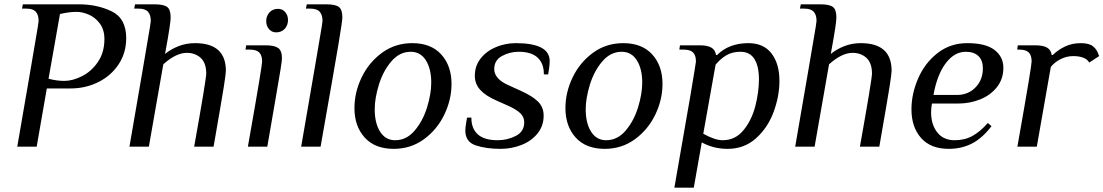

<svg xmlns="http://www.w3.org/2000/svg" viewBox="-20 -680 5115 890"><path d="M120 -348Q130 -409 144.5 -492Q159 -575 159 -583Q159 -611 146 -625.5Q133 -640 102 -640H82L86 -660H346Q430 -660 497.5 -627.5Q565 -595 565 -503Q565 -435 530 -382Q495 -329 436 -299.5Q377 -270 307 -270H197L150 0H60ZM464 -499Q464 -542 443 -570.5Q422 -599 392 -612Q362 -625 335 -625Q300 -625 258 -615L205 -315Q243 -305 278 -305Q317 -305 360.5 -327Q404 -349 434 -393Q464 -437 464 -499Z M640 -348Q650 -409 664.5 -492Q679 -575 679 -583Q679 -611 666 -625.5Q653 -640 622 -640H602L606 -660H696Q738 -660 754.5 -648Q771 -636 771 -599Q771 -586 765.5 -548.5Q760 -511 745 -430Q772 -452 807.5 -466Q843 -480 884 -480Q1027 -480 1027 -352Q1027 -338 1017.5 -278Q1008 -218 970 0H880Q936 -313 936 -339Q936 -388 910.5 -411.5Q885 -435 846 -435Q796 -435 737 -382L670 0H580Z M1214 -582Q1214 -606 1229 -622.5Q1244 -639 1269 -639Q1289 -639 1302 -624Q1315 -609 1315 -587Q1315 -563 1300 -546.5Q1285 -530 1260 -530Q1240 -530 1227 -545Q1214 -560 1214 -582ZM1195 -395Q1195 -423 1182 -436.5Q1169 -450 1138 -450H1118L1121 -470H1211Q1252 -470 1269.5 -457.5Q1287 -445 1287 -409Q1287 -400 1280.5 -358.5Q1274 -317 1257 -220L1219 0H1129Q1167 -215 1181 -300Q1195 -385 1195 -395Z M1436 -348Q1446 -409 1460.5 -492Q1475 -575 1475 -583Q1475 -611 1462 -625.5Q1449 -640 1418 -640H1398L1402 -660H1492Q1534 -660 1550.5 -648Q1567 -636 1567 -599Q1567 -584 1550 -481.5Q1533 -379 1466 0H1376Z M1623 -179Q1623 -252 1656.5 -321.5Q1690 -391 1751 -435.5Q1812 -480 1891 -480Q1978 -480 2025.5 -427.5Q2073 -375 2073 -291Q2073 -218 2039.5 -148.5Q2006 -79 1945 -34.5Q1884 10 1805 10Q1718 10 1670.5 -42.5Q1623 -95 1623 -179ZM1979 -297Q1979 -361 1954 -400.5Q1929 -440 1884 -440Q1832 -440 1794 -395.5Q1756 -351 1736.5 -288Q1717 -225 1717 -173Q1717 -109 1742 -69.5Q1767 -30 1812 -30Q1864 -30 1902 -74.5Q1940 -119 1959.5 -182Q1979 -245 1979 -297Z M2137 -75Q2137 -89 2140.5 -108.5Q2144 -128 2145 -135H2165V-133Q2165 -84 2195 -57Q2225 -30 2287 -30Q2332 -30 2371 -50Q2410 -70 2410 -113Q2410 -137 2392.5 -154.5Q2375 -172 2335 -190L2279 -215Q2231 -236 2206 -263.5Q2181 -291 2181 -329Q2181 -375 2208.5 -409.5Q2236 -444 2279.5 -462Q2323 -480 2371 -480Q2528 -480 2528 -397Q2528 -381 2525 -361Q2522 -341 2521 -335H2501V-337Q2501 -386 2472 -413Q2443 -440 2384 -440Q2343 -440 2307 -420.5Q2271 -401 2271 -360Q2271 -314 2337 -285L2392 -260Q2448 -235 2474 -209Q2500 -183 2500 -144Q2500 -96 2471.5 -61Q2443 -26 2397 -8Q2351 10 2300 10Q2234 10 2185.5 -6Q2137 -22 2137 -75Z M2601 -179Q2601 -252 2634.5 -321.5Q2668 -391 2729 -435.5Q2790 -480 2869 -480Q2956 -480 3003.5 -427.5Q3051 -375 3051 -291Q3051 -218 3017.5 -148.5Q2984 -79 2923 -34.5Q2862 10 2783 10Q2696 10 2648.5 -42.5Q2601 -95 2601 -179ZM2957 -297Q2957 -361 2932 -400.5Q2907 -440 2862 -440Q2810 -440 2772 -395.5Q2734 -351 2714.5 -288Q2695 -225 2695 -173Q2695 -109 2720 -69.5Q2745 -30 2790 -30Q2842 -30 2880 -74.5Q2918 -119 2937.5 -182Q2957 -245 2957 -297Z M3181 -241Q3206 -390 3206 -395Q3206 -423 3193 -436.5Q3180 -450 3149 -450H3129L3132 -470H3222Q3260 -470 3278 -459Q3296 -448 3299 -425H3304Q3359 -480 3449 -480Q3520 -480 3556.5 -432Q3593 -384 3593 -305Q3593 -234 3566 -161Q3539 -88 3484.5 -39Q3430 10 3353 10Q3287 10 3233 -20L3196 190H3106ZM3498 -313Q3498 -373 3477 -406.5Q3456 -440 3412 -440Q3374 -440 3346.5 -423.5Q3319 -407 3297 -380L3240 -60Q3294 -30 3330 -30Q3388 -30 3426 -76Q3464 -122 3481 -187.5Q3498 -253 3498 -313Z M3726 -348Q3736 -409 3750.5 -492Q3765 -575 3765 -583Q3765 -611 3752 -625.5Q3739 -640 3708 -640H3688L3692 -660H3782Q3824 -660 3840.5 -648Q3857 -636 3857 -599Q3857 -586 3851.5 -548.5Q3846 -511 3831 -430Q3858 -452 3893.5 -466Q3929 -480 3970 -480Q4113 -480 4113 -352Q4113 -338 4103.5 -278Q4094 -218 4056 0H3966Q4022 -313 4022 -339Q4022 -388 3996.5 -411.5Q3971 -435 3932 -435Q3882 -435 3823 -382L3756 0H3666Z M4205 -173Q4205 -245 4236 -316.5Q4267 -388 4326 -434Q4385 -480 4464 -480Q4549 -480 4590 -448.5Q4631 -417 4631 -366Q4631 -314 4601.5 -276.5Q4572 -239 4524 -219.5Q4476 -200 4420 -200H4300Q4296 -180 4296 -159Q4296 -103 4324.5 -66.5Q4353 -30 4405 -30Q4452 -30 4488 -50Q4524 -70 4559 -110L4576 -95Q4533 -39 4485 -14.5Q4437 10 4378 10Q4294 10 4249.5 -40.5Q4205 -91 4205 -173ZM4422 -240Q4471 -242 4503.5 -276.5Q4536 -311 4536 -364Q4536 -400 4515.5 -420Q4495 -440 4457 -440Q4404 -440 4364 -387Q4324 -334 4307 -240Z M4762 -395Q4762 -423 4749 -436.5Q4736 -450 4705 -450H4695L4698 -470H4778Q4816 -470 4834 -459Q4852 -448 4855 -425H4860Q4883 -448 4916 -464Q4949 -480 4990 -480Q5029 -480 5047 -465Q5057 -457 5063 -447Q5069 -437 5075 -420L5029 -390Q5021 -405 5001.5 -412.5Q4982 -420 4955 -420Q4925 -420 4897.5 -406.5Q4870 -393 4851 -370L4786 0H4696Q4734 -215 4748 -300Q4762 -385 4762 -395Z"/></svg>

Font: Philosopher
Style: Italic
Weight: 400
Italic angle: -10°
Designer: Jovanny Lemonad
Foundry: Jovanny Lemonad
Version: Version 2.000